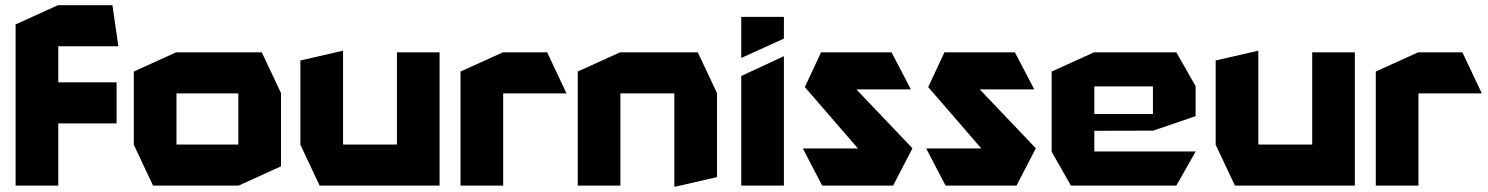

<svg xmlns="http://www.w3.org/2000/svg" viewBox="-20 -722 5788 747"><path d="M206.7 -241.9 41.7 -401.7H433.6V-241.9ZM40.7 0V-401.7H41.7L206.7 -241.9V0ZM40.7 -401.7V-627L205.7 -701.9H206.7V-401.7ZM206.7 -542V-701.9H417.4L440.4 -543V-542Z M666.6 -358.7V-518.5H998.5L1073.3 -359.7V-358.7ZM575.4 0 500.6 -158.8V-159.8H907.3V0ZM500.6 -159.8V-443.7L665.6 -518.5H666.6V-159.8ZM907.3 0V-358.7H1073.3V-74.9L908.3 0Z M1524.3 0V-518.5H1690.2V0H1525.3ZM1223.6 0 1148.7 -158.8V-159.8H1524.3V0ZM1148.7 -159.8V-486.7L1313.7 -524.5H1314.7V-159.8Z M1771.7 0V-443.7L1936.7 -518.5H1937.7V0ZM1937.7 -358.7V-518.5H2108.7L2183.6 -359.7V-358.7Z M2227.7 0V-443.7L2392.7 -518.5H2393.7V0ZM2603.6 4.9V-358.7H2769.6V-33L2604.6 4.9ZM2393.7 -358.7V-518.5H2694.8L2769.6 -359.7V-358.7Z M2863.9 0V-426.3L3028.9 -503H3029.9V0ZM2863.9 -496.9V-656.4H3029.9V-571.8L2864.9 -496.9Z M3191.7 -374.1 3174.5 -518.5H3448.6L3523.5 -375.1V-374.1ZM3355.4 -101.2 3111.3 -383.2 3174.5 -518.5 3529.7 -145.4V-144.4ZM3178.8 0 3104 -143.4V-144.4H3529.7L3454.8 0Z M3671.7 -374.1 3654.5 -518.5H3928.6L4003.5 -375.1V-374.1ZM3835.4 -101.2 3591.3 -383.2 3654.5 -518.5 4009.7 -145.4V-144.4ZM3658.8 0 3584 -143.4V-144.4H4009.7L3934.8 0Z M4146.4 0 4071.6 -131.7V-132.7H4631.6V-131.7L4556.7 0ZM4071.6 -132.7V-443.7L4236.6 -518.5H4237.6V-132.7ZM4237.6 -213.1V-278.5H4465.6V-213.7ZM4237.6 -385.9V-518.5H4556.7L4631.6 -386.9V-385.9ZM4465.6 -213.7V-385.9H4631.6V-270.1L4466.6 -213.7Z M5085.3 0V-518.5H5251.2V0H5086.3ZM4784.6 0 4709.7 -158.8V-159.8H5085.3V0ZM4709.7 -159.8V-486.7L4874.7 -524.5H4875.7V-159.8Z M5332.7 0V-443.7L5497.7 -518.5H5498.7V0ZM5498.7 -358.7V-518.5H5669.7L5744.6 -359.7V-358.7Z"/></svg>

Font: Foldit Thin
Style: Regular
Weight: 100
Designer: Sophia Tai
Foundry: Sophia Tai
Version: Version 1.003